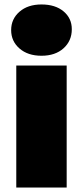

<svg xmlns="http://www.w3.org/2000/svg" viewBox="-20 -841 372 861"><path d="M53 -547V0H279V-547ZM67.5 -623.5C92.5 -601.8 125.3 -591 166 -591C207.3 -591 240.3 -602.2 265 -624.5C289.7 -646.8 302 -675.3 302 -710C302 -742.7 289.7 -769.3 265 -790C240.3 -810.7 207.3 -821 166 -821C125.3 -821 92.5 -810.2 67.5 -788.5C42.5 -766.8 30 -739.3 30 -706C30 -672.7 42.5 -645.2 67.5 -623.5Z"/></svg>

Font: Montserrat Custom Black
Style: Regular
Weight: 900
Designer: Julieta Ulanovsky
Foundry: Julieta Ulanovsky
Version: Version 7.200